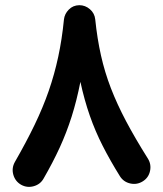

<svg xmlns="http://www.w3.org/2000/svg" viewBox="-20 -659 640 752"><path d="M539.1 51.3Q516.6 65.4 490.2 59.6Q463.9 53.7 449.7 31.2Q411.1 -30.8 382.1 -87.9Q353 -145 331.8 -205.8Q310.5 -266.6 294.9 -338.4Q280.3 -264.2 260.5 -201.9Q240.7 -139.6 213.9 -81.1Q187 -22.5 150.9 40Q138.2 63 112.1 70.3Q85.9 77.6 62.5 64.5Q39.6 51.3 32.2 25.4Q24.9 -0.5 38.1 -24.4Q83 -102.5 115.7 -170.4Q148.4 -238.3 170.9 -303.2Q193.4 -368.2 208 -436.3Q222.7 -504.4 230.5 -583Q232.9 -604.5 249.3 -621.3Q265.6 -638.2 290.5 -638.7Q314 -638.7 332.3 -622.8Q350.6 -606.9 353 -583Q360.8 -507.3 375.5 -441.9Q390.1 -376.5 414.3 -313.7Q438.5 -251 473.9 -184.1Q509.3 -117.2 559.1 -38.1Q573.2 -15.6 567.6 10.7Q562 37.1 539.1 51.3Z"/></svg>

Font: Mikhak-FD Bold
Style: Regular
Weight: 700
Designer: Amin Abedi
Version: Version 3.3